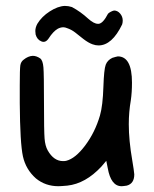

<svg xmlns="http://www.w3.org/2000/svg" viewBox="-20 -646 521 650"><path d="M175.8 -548.8Q160.2 -540 144.5 -515.6Q133.8 -500 120.1 -505.9Q105.5 -511.7 100.6 -529.3Q99.6 -535.2 99.6 -541Q99.6 -552.7 106.4 -565.4Q121.1 -589.8 148.4 -607.4Q175.8 -625 199.2 -626Q211.9 -626 223.6 -622.1Q252.9 -606.4 278.3 -583Q297.9 -565.4 311.5 -565.4Q313.5 -565.4 314.5 -565.4Q329.1 -567.4 345.7 -599.6Q349.6 -603.5 355.5 -606.4Q361.3 -609.4 366.2 -610.4Q377.9 -610.4 386.7 -600.1Q395.5 -589.8 395.5 -576.2Q395.5 -570.3 393.6 -563.5Q359.4 -492.2 313.5 -492.2Q303.7 -492.2 293 -496.1Q279.3 -501 262.7 -513.7Q246.1 -526.4 234.4 -536.1Q221.7 -545.9 207 -550.8Q200.2 -553.7 194.3 -553.7Q185.5 -553.7 175.8 -548.8ZM60.5 -444.3Q75.2 -456.1 90.8 -457Q103.5 -457 116.2 -448.2Q125 -441.4 127 -418Q128.9 -394.5 128.9 -297.9Q128.9 -202.1 130.9 -177.2Q132.8 -152.3 141.6 -136.7Q162.1 -100.6 193.4 -100.6Q200.2 -100.6 204.1 -101.6Q235.4 -109.4 268.6 -153.8Q301.8 -198.2 318.4 -254.9Q328.1 -288.1 330.1 -353.5Q332 -411.1 337.9 -426.8Q343.8 -442.4 360.4 -450.2Q373 -454.1 378.9 -455.1Q426.8 -455.1 426.8 -366.2Q426.8 -333 422.9 -306.6Q416 -266.6 416 -225.6Q416 -170.9 427.7 -103.5Q433.6 -68.4 434.6 -55.7Q434.6 -24.4 409.2 -17.6Q396.5 -15.6 391.6 -15.6Q355.5 -15.6 344.7 -77.1L339.8 -101.6L323.2 -82Q269.5 -24.4 208 -17.6Q186.5 -15.6 177.7 -15.6Q133.8 -15.6 101.6 -42Q67.4 -72.3 57.6 -116.7Q47.9 -161.1 46.9 -296.9V-357.4Q46.9 -412.1 48.8 -424.8Q50.8 -437.5 60.5 -444.3Z"/></svg>

Font: sage sans
Style: Regular
Weight: 400
Version: Version 001.032